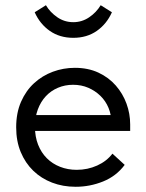

<svg xmlns="http://www.w3.org/2000/svg" viewBox="-20 -708 561 736"><path d="M270 8Q325 8 375.5 -12.5Q426 -33 458 -76L411 -119Q389 -90 352.5 -73.5Q316 -57 274 -57Q240 -57 210.5 -68.5Q181 -80 159.5 -101.5Q138 -123 126 -153.5Q114 -184 114 -222Q114 -259 125 -288.5Q136 -318 155.5 -339Q175 -360 202 -371.5Q229 -383 260 -383Q292 -383 318.5 -371.5Q345 -360 365 -340.5Q385 -321 396 -294.5Q407 -268 407 -237V-215L448 -267H90V-206H479V-231Q479 -272 465 -310.5Q451 -349 424 -380Q397 -411 357.5 -429.5Q318 -448 267 -448Q223 -448 182.5 -433Q142 -418 110.5 -389Q79 -360 60.5 -317.5Q42 -275 42 -220Q42 -167 59.5 -125Q77 -83 107.5 -53.5Q138 -24 179.5 -8Q221 8 270 8ZM261 -563Q313 -563 351 -589.5Q389 -616 409 -661L366 -688Q349 -660 321.5 -641.5Q294 -623 261 -623Q227 -623 199.5 -642Q172 -661 156 -688L113 -661Q133 -616 171 -589.5Q209 -563 261 -563Z"/></svg>

Font: Tilda Sans VF
Style: Regular
Weight: 400
Designer: ParaType Ltd
Foundry: ParaType Ltd
Version: Version 1.010